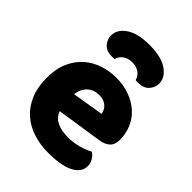

<svg xmlns="http://www.w3.org/2000/svg" viewBox="-215 -851 979 979"><g transform="rotate(45 274.5 -361.5)"><path d="M198 -176Q212 -140 245 -125.5Q278 -111 319 -111Q361 -111 399 -121.5Q437 -132 460 -146Q476 -136 487 -118Q498 -100 498 -80Q498 -55 484 -37Q470 -19 444.5 -7Q419 5 384 10.5Q349 16 307 16Q248 16 197.5 -0.5Q147 -17 110 -50Q73 -83 52 -133Q31 -183 31 -250Q31 -316 52.5 -363.5Q74 -411 109.5 -441.5Q145 -472 190 -486.5Q235 -501 282 -501Q335 -501 378.5 -485Q422 -469 453.5 -441Q485 -413 502 -374Q519 -335 519 -289Q519 -255 500 -237Q481 -219 447 -214ZM189 -289 359 -317Q358 -327 353 -337.5Q348 -348 339 -357Q330 -366 316 -371.5Q302 -377 283 -377Q245 -377 219.5 -354Q194 -331 189 -289ZM208 -562Q203 -561 199 -561Q195 -561 190 -561Q149 -561 129.5 -584Q110 -607 110 -633Q110 -678 155 -708.5Q200 -739 284 -739Q368 -739 413 -708.5Q458 -678 458 -633Q458 -607 438.5 -584Q419 -561 378 -561Q373 -561 369 -561Q365 -561 360 -562Q355 -584 335 -599Q315 -614 284 -614Q253 -614 233.5 -599Q214 -584 208 -562Z"/></g></svg>

Font: Baloo 2 Latin ExtraBold
Style: Regular
Weight: 400
Designer: Sarang Kulkarni and Ek Type
Foundry: Ek Type
Version: Version 1.001